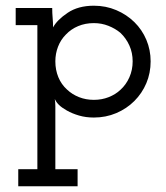

<svg xmlns="http://www.w3.org/2000/svg" viewBox="-20 -403 583 673"><path d="M44 250V190H111V-315H35V-375H163Q163 -357 164.5 -340.5Q166 -324 166 -307Q180 -333 217 -358Q254 -383 309 -383Q351 -383 387.5 -367.5Q424 -352 451 -325.5Q478 -299 493 -263.5Q508 -228 508 -188Q508 -147 493 -111.5Q478 -76 451 -49Q424 -22 387.5 -6.5Q351 9 309 9Q281 9 257 2Q233 -5 214.5 -15.5Q196 -26 186.5 -35.5Q177 -45 172 -56Q173 -50 173.5 -43.5Q174 -37 174 -31V190H252V250ZM309 -322Q279 -322 254 -311.5Q229 -301 211 -282Q193 -264 183.5 -239.5Q174 -215 174 -188Q174 -158 184.5 -132.5Q195 -107 215 -89Q233 -72 257 -62.5Q281 -53 309 -53Q337 -53 361 -62.5Q385 -72 402 -88Q422 -106 433.5 -132Q445 -158 445 -188Q445 -218 433.5 -243.5Q422 -269 402 -288Q384 -303 360 -312.5Q336 -322 309 -322Z"/></svg>

Font: Josefin Slab SemiBold
Style: Regular
Weight: 600
Designer: Santiago Orozco
Foundry: Typemade
Version: Version 2.000